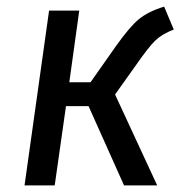

<svg xmlns="http://www.w3.org/2000/svg" viewBox="-20 -559 551 579"><path d="M504 -470Q468 -456 448 -436.5Q428 -417 391 -364L327 -274L454 0H354L247 -239H179L145 0H54L128 -527H219L189 -311H253L329 -419Q370 -477 398 -500.5Q426 -524 475 -539Z"/></svg>

Font: FiraGO
Style: Italic
Weight: 400
Italic angle: -8°
Designer: bBox Type GmbH
Foundry: bBox Type GmbH
Version: Version 1.001